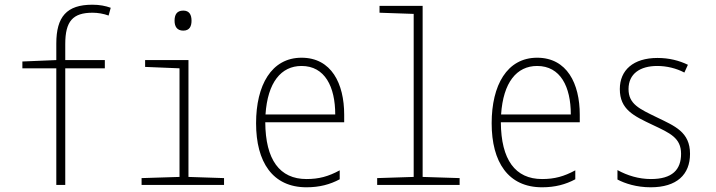

<svg xmlns="http://www.w3.org/2000/svg" viewBox="-20 -785 3040 815"><path d="M219 0H257V-495H425V-530H257V-598C257 -695 289 -731 373 -731C395 -731 419 -727 441 -719L450 -752C428 -760 403 -765 372 -765C263 -765 219 -714 219 -600V-530L75 -524V-495H219Z M758 -655C785 -655 793 -674 793 -697C793 -722 784 -740 758 -740C730 -740 721 -722 721 -697C721 -673 731 -655 758 -655ZM581 0H931V-29L780 -34V-530H596V-501L742 -495V-34L581 -29Z M1281 10C1336 10 1381 -2 1422 -24V-62C1374 -36 1334 -25 1281 -25C1167 -25 1107 -107 1106 -266H1441V-298C1441 -430 1387 -540 1260 -540C1132 -540 1067 -423 1067 -262C1067 -97 1137 10 1281 10ZM1403 -299H1107C1116 -435 1173 -505 1260 -505C1359 -505 1403 -417 1403 -299Z M1581 0H1931V-29L1774 -34V-760H1591V-731L1736 -726V-34L1581 -29Z M2281 10C2336 10 2381 -2 2422 -24V-62C2374 -36 2334 -25 2281 -25C2167 -25 2107 -107 2106 -266H2441V-298C2441 -430 2387 -540 2260 -540C2132 -540 2067 -423 2067 -262C2067 -97 2137 10 2281 10ZM2403 -299H2107C2116 -435 2173 -505 2260 -505C2359 -505 2403 -417 2403 -299Z M2742 10C2853 10 2909 -44 2909 -132C2909 -225 2844 -250 2768 -287C2694 -323 2648 -343 2648 -407C2648 -472 2697 -505 2770 -505C2810 -505 2851 -495 2885 -477L2900 -510C2863 -528 2820 -539 2771 -539C2668 -539 2611 -487 2611 -407C2611 -320 2670 -293 2750 -255C2824 -220 2871 -200 2871 -132C2871 -65 2834 -25 2743 -25C2691 -25 2643 -40 2601 -63V-23C2633 -6 2682 10 2742 10Z"/></svg>

Font: Noto Sans Mono ExtraCondensed ExtraLight
Style: Regular
Weight: 200
Width: 2
Designer: Monotype Design Team
Foundry: Monotype Imaging Inc.
Version: Version 2.014